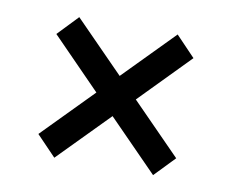

<svg xmlns="http://www.w3.org/2000/svg" viewBox="-52 -502 605 501"><g transform="rotate(10 251.0 -251.5)"><path d="M198.7 -251.5 69.3 -383.8 120.6 -437.5 251 -304.7 381.3 -437.5 432.6 -383.8 303.2 -251.5 433.6 -118.7 381.8 -64.9 251 -198.2 120.1 -64.9 68.4 -118.7Z"/></g></svg>

Font: Vazirmatn RD UI
Style: Regular
Weight: 400
Designer: Saber Rastikerdar
Foundry: Saber Rastikerdar
Version: Version 33.003